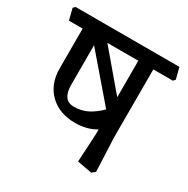

<svg xmlns="http://www.w3.org/2000/svg" viewBox="-160 -729 870 887"><g transform="rotate(30 274.5 -285.5)"><path d="M450.2 -167 458 13.2 439.9 27.8 361.8 13.2 370.1 -137.2V-162.1Q323.2 -134.3 261.2 -133.8Q175.3 -133.8 124.3 -183.8Q73.2 -233.9 73.2 -316.9V-528.8H0L-15.1 -588.9L-4.9 -599.1H548.8L564 -539.1L554.2 -528.8H450.2ZM205.1 -528.8 370.1 -334V-528.8ZM354 -259.8 157.2 -488.8V-277.8Q157.2 -195.8 217.8 -195.8Q258.8 -195.8 291.5 -212.9Q324.2 -230 354 -259.8Z"/></g></svg>

Font: Sura
Style: Regular
Weight: 400
Designer: Carolina Giovagnoli
Foundry: Huerta Tipografica
Version: Version 1.003;PS 001.002;hotconv 1.0.70;makeotf.lib2.5.58329